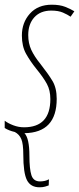

<svg xmlns="http://www.w3.org/2000/svg" viewBox="-36 -556 336 816"><path d="M132 240Q146 240 156 237Q166 234 171 232L172 206Q156 215 134 215Q106 215 97.5 188.5Q89 162 89 106Q89 32 68 10Q205 8 205 -136Q205 -182 187 -212Q169 -242 136 -284Q110 -316 97 -344Q84 -372 84 -407Q84 -454 110 -482.5Q136 -511 182 -511Q212 -511 231.5 -502.5Q251 -494 264 -485L280 -508Q264 -518 241 -527Q218 -536 184 -536Q125 -536 91 -498Q57 -460 57 -405Q57 -359 75 -327Q93 -295 118 -264Q149 -226 163.5 -199Q178 -172 178 -135Q178 -15 66 -15Q43 -15 20.5 -23.5Q-2 -32 -16 -43V-12Q1 -1 27 5Q46 15 54.5 35Q63 55 63 101Q63 179 78.5 209.5Q94 240 132 240Z"/></svg>

Font: Noto Sans Display Condensed Thin
Style: Italic
Weight: 250
Width: 3
Italic angle: -12°
Designer: Monotype Design Team
Foundry: Monotype Imaging Inc.
Version: Version 1.900